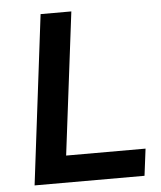

<svg xmlns="http://www.w3.org/2000/svg" viewBox="-51 -745 663 790"><g transform="rotate(-5 280.5 -350.0)"><path d="M60 0 146 -700H273L200 -111H528L514 0Z"/></g></svg>

Font: Inclusive Sans SemiBold
Style: Italic
Weight: 600
Italic angle: -7°
Designer: Olivia King
Foundry: Olivia King
Version: Version 2.004